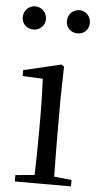

<svg xmlns="http://www.w3.org/2000/svg" viewBox="-55 -807 441 841"><g transform="rotate(5 166.0 -386.0)"><path d="M66 -670C92 -670 117 -689 117 -720C117 -751 92 -772 66 -772C39 -772 15 -751 15 -720C15 -689 39 -670 66 -670ZM260 -670C287 -670 310 -689 310 -720C310 -751 287 -772 260 -772C233 -772 209 -751 209 -720C209 -689 233 -670 260 -670ZM126 0H290V-28L213 -36C212 -92 211 -175 211 -229V-380L214 -520L202 -528L37 -489V-463L126 -459C128 -409 130 -356 130 -289V-229C130 -175 129 -92 127 -36L43 -28V0Z"/></g></svg>

Font: Harano Aji Mincho KR
Style: Regular
Weight: 400
Foundry: Masamichi Hosoda
Version: HaranoAjiMinchoKR-Regular version 20230610;ttx 4.39.4